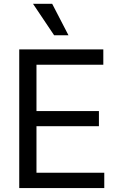

<svg xmlns="http://www.w3.org/2000/svg" viewBox="-20 -959 607 979"><path d="M78.1 -707H506.8V-628.9H166V-392.6H484.4V-315.4H166V-78.1H511.7V0H78.1ZM148.4 -939.5H246.1L329.1 -779.3H255.9Z"/></svg>

Font: Pretendard JP
Style: Regular
Weight: 400
Designer: Base glyphs from Inter by Rasmus Andersson; Hangeul glyphs from Noto Sans CJK(Source Han Sans) by Jang Soo-young and Kan
Foundry: Kil Hyung-jin
Version: Version 1.309